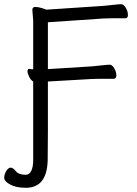

<svg xmlns="http://www.w3.org/2000/svg" viewBox="-52 -732 654 914"><path d="M176 -107Q175 -39 175 30Q172 162 71 162Q25 162 -3.5 146.5Q-32 131 -32 114.5Q-32 98 -22 82Q-12 66 -1 66Q10 66 23.5 83Q37 100 71 100Q88 100 97 81Q106 62 106 31V-344Q95 -350 87 -366Q79 -382 79 -393Q79 -404 87 -404H89Q97 -402 106 -402V-634L102 -685Q102 -699 116 -699Q130 -699 149 -693Q168 -687 169 -686L440 -704Q463 -706 488.5 -709Q514 -712 525.5 -712Q537 -712 547 -694.5Q557 -677 557 -661Q557 -645 544 -645H482Q455 -645 441 -644L176 -626V-403L385 -416Q408 -418 433.5 -421Q459 -424 470.5 -424Q482 -424 492 -406.5Q502 -389 502 -373Q502 -357 489 -357H426Q400 -357 386 -356L176 -344Z"/></svg>

Font: LXGW WenKai Lite
Style: Regular
Weight: 400
Designer: LXGW / Fontworks Inc.
Foundry: LXGW / Fontworks Inc.
Version: Version 1.511; March 25, 2025